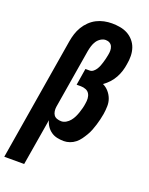

<svg xmlns="http://www.w3.org/2000/svg" viewBox="-207 -831 881 1134"><g transform="rotate(20 233.0 -264.0)"><path d="M-34 215 94 -558Q98 -582 105.5 -605.5Q113 -629 126 -651Q139 -673 158 -691.5Q177 -710 199.5 -721.5Q222 -733 246.5 -738Q271 -743 295 -743Q321 -743 346.5 -738.5Q372 -734 393.5 -722.5Q415 -711 431.5 -692Q448 -673 456 -649.5Q464 -626 464.5 -599.5Q465 -573 460 -547Q457 -525 450 -502.5Q443 -480 431.5 -459Q420 -438 403.5 -420Q387 -402 367 -388Q388 -378 403.5 -360.5Q419 -343 427.5 -321Q436 -299 435.5 -273.5Q435 -248 431 -223Q428 -205 423.5 -186.5Q419 -168 413.5 -150Q408 -132 401 -114Q394 -96 384 -79Q374 -62 362.5 -46Q351 -30 335.5 -17.5Q320 -5 301 1.5Q282 8 264 8Q242 8 221.5 3.5Q201 -1 184.5 -12.5Q168 -24 156.5 -41Q145 -58 140 -78L91 215ZM210 -97Q225 -97 239.5 -105.5Q254 -114 264.5 -127Q275 -140 282 -154.5Q289 -169 294 -184Q299 -199 303 -214Q307 -229 309 -245Q312 -261 311 -277Q310 -293 302.5 -306Q295 -319 280 -325Q265 -331 249 -331H222L239 -436H266Q278 -436 288.5 -444.5Q299 -453 306 -464.5Q313 -476 317.5 -488Q322 -500 325.5 -512Q329 -524 332 -536Q335 -548 337 -560Q340 -574 340 -587.5Q340 -601 335 -613Q330 -625 319 -631.5Q308 -638 294 -638Q278 -638 263 -628.5Q248 -619 238.5 -604.5Q229 -590 224 -573.5Q219 -557 216 -541L154 -167Q152 -154 154 -140Q156 -126 163 -116Q170 -106 183 -101.5Q196 -97 210 -97Z"/></g></svg>

Font: Iosevka Term Curly XBd Obl
Style: Regular
Weight: 800
Italic angle: -9°
Designer: Belleve Invis
Foundry: Belleve Invis
Version: Version 32.3.0